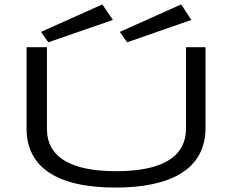

<svg xmlns="http://www.w3.org/2000/svg" viewBox="-20 -836 1040 867"><path d="M554 -645 844 -746 798 -816 521 -692ZM198 -645 490 -746 442 -816 165 -692ZM502 11C748 11 908 -70 908 -258V-623H820V-257C820 -122 704 -63 504 -63C306 -63 192 -123 192 -254V-623H100V-255C100 -82 236 11 502 11Z"/></svg>

Font: Inconsolata UltraExpanded
Style: Regular
Weight: 400
Width: 9
Monospace: yes
Designer: Raph Levien, Cyreal, Brenton Simpson
Foundry: Raph Levien, Cyreal, Google
Version: Version 3.100